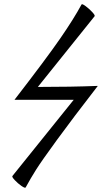

<svg xmlns="http://www.w3.org/2000/svg" viewBox="-20 -724 506 899"><path d="M100.1 153.8Q97.2 158.2 80.3 146.5Q63.5 134.8 49.1 119.4Q34.7 104 38.1 100.1L325.2 -256.8H47.9Q198.7 -452.1 262.2 -544.2Q325.7 -636.2 361.8 -703.1Q364.3 -707.5 380.9 -695.3Q397.5 -683.1 411.9 -667.5Q426.3 -651.9 422.9 -647.9L157.2 -316.9Q311 -316.9 438 -321.8Q319.3 -168.5 246.8 -69.1Q174.3 30.3 149.2 70.1Q124 109.9 100.1 153.8Z"/></svg>

Font: Junicode SmCond
Style: Italic
Weight: 400
Width: 4
Italic angle: -11°
Designer: Peter S. Baker
Version: Version 2.206